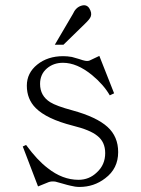

<svg xmlns="http://www.w3.org/2000/svg" viewBox="-20 -700 540 737"><path d="M80.1 -143.6 67.4 -137.7 126 15.6 167 -1Q177.7 -4.9 192.4 -2.9Q201.2 -1 220.7 4.9Q240.2 10.7 250 12.7Q268.6 17.6 285.2 17.6Q340.8 17.6 383.8 -15.6Q433.6 -52.7 433.6 -116.2Q433.6 -175.8 392.6 -212.9Q350.6 -251 257.8 -276.4Q196.3 -293 172.9 -307.6Q133.8 -332 133.8 -377.9Q133.8 -415 160.2 -437.5Q185.5 -459 221.7 -459Q275.4 -459 333 -412.1Q377.9 -375 401.4 -334L418 -341.8L361.3 -485.4L324.2 -467.8Q317.4 -464.8 306.6 -466.8Q299.8 -467.8 283.2 -473.6Q266.6 -478.5 255.9 -481.4Q238.3 -484.4 222.7 -484.4Q163.1 -484.4 123 -452.1Q83 -419.9 83 -371.1Q83 -319.3 117.2 -285.2Q159.2 -243.2 258.8 -217.8Q326.2 -201.2 353.5 -178.7Q383.8 -155.3 383.8 -112.3Q383.8 -67.4 351.6 -38.1Q322.3 -9.8 281.2 -9.8Q219.7 -9.8 163.1 -54.7Q123 -85 80.1 -143.6ZM190.4 -528.3H223.6L305.7 -608.4Q324.2 -626 328.1 -635.7Q334 -650.4 322.3 -668.9Q311.5 -684.6 291 -677.7Q270.5 -670.9 259.8 -646.5Z"/></svg>

Font: Batang
Style: Regular
Weight: 400
Version: Version 2.21